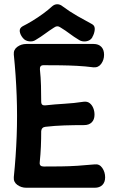

<svg xmlns="http://www.w3.org/2000/svg" viewBox="-20 -879 538 904"><path d="M470 -621Q470 -597 456.5 -578.5Q443 -560 420 -562Q381 -567 342.5 -569Q304 -571 264.5 -571.5Q225 -572 185 -572Q175 -572 171 -566.5Q167 -561 168 -551Q172 -514 173 -475.5Q174 -437 174 -401Q174 -390 179 -386Q184 -382 194 -383Q239 -388 283.5 -390.5Q328 -393 374 -400Q391 -402 402 -393.5Q413 -385 419 -370.5Q425 -356 425 -339Q425 -316 412 -303Q399 -290 376 -290Q328 -290 282.5 -288.5Q237 -287 194 -282Q185 -281 180 -276Q175 -271 174 -262Q174 -225 172.5 -189Q171 -153 167 -114Q166 -104 171 -99.5Q176 -95 186 -95Q228 -95 267 -95.5Q306 -96 345 -98.5Q384 -101 425 -105Q448 -108 461.5 -88.5Q475 -69 475 -44Q475 -21 462 -8Q449 5 426 5H104Q80 5 61.5 -8.5Q43 -22 45 -45Q55 -143 58.5 -238Q62 -333 58.5 -428.5Q55 -524 45 -622Q43 -645 61.5 -658.5Q80 -672 104 -672H421Q444 -672 457 -658.5Q470 -645 470 -621ZM414 -765Q428 -757 426 -738.5Q424 -720 415 -705V-704Q409 -693 397.5 -688Q386 -683 373.5 -684Q361 -685 352 -691Q327 -706 308 -720.5Q289 -735 266 -749Q250 -761 234 -749Q212 -735 192.5 -720.5Q173 -706 148 -691Q135 -682 116.5 -684.5Q98 -687 88 -700L87 -701Q75 -716 73 -731Q71 -746 86 -755Q108 -766 133.5 -781.5Q159 -797 183.5 -815Q208 -833 224 -848Q236 -859 249.5 -859Q263 -859 275 -849Q307 -825 344.5 -803.5Q382 -782 414 -765Z"/></svg>

Font: Winky Sans Medium
Style: Regular
Weight: 500
Designer: Simon Atzbach
Foundry: typofactur
Version: Version 1.205